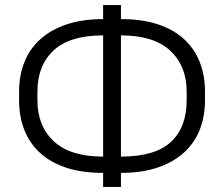

<svg xmlns="http://www.w3.org/2000/svg" viewBox="-20 -727 880 754"><path d="M385 -48Q303 -48 241.5 -68Q180 -88 138.5 -125.5Q97 -163 76 -215.5Q55 -268 55 -333V-367Q55 -431 76 -483.5Q97 -536 139 -573.5Q181 -611 242.5 -631.5Q304 -652 385 -652V-707H455V-652Q537 -652 598.5 -632Q660 -612 701.5 -574.5Q743 -537 764 -484.5Q785 -432 785 -367V-333Q785 -269 764 -216.5Q743 -164 701 -126.5Q659 -89 597.5 -68.5Q536 -48 455 -48V7H385ZM713 -367Q713 -468 648.5 -528Q584 -588 455 -588V-112Q589 -112 651 -169.5Q713 -227 713 -333ZM127 -333Q127 -232 191.5 -172Q256 -112 385 -112V-588Q254 -588 190.5 -529Q127 -470 127 -367Z"/></svg>

Font: PT Root UI
Style: Regular
Weight: 400
Designer: Vitaly Kuzmin
Foundry: ParaType Ltd.
Version: Version 2.001G